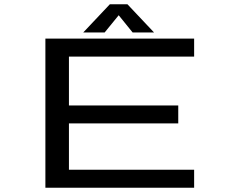

<svg xmlns="http://www.w3.org/2000/svg" viewBox="-20 -881 1090 901"><path d="M703 -728.5H602.5L537 -809.5L471 -728.5H370.5L495.5 -861H578ZM891 -615.5H303.5V-386H816.5V-302H303.5V-84.5H891V0H193V-700H891Z"/></svg>

Font: League Mono Extended
Style: Regular
Weight: 400
Width: 9
Designer: Tyler Finck
Foundry: The League of Moveable Type / Tyler Finck
Version: Version 2.210